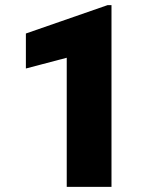

<svg xmlns="http://www.w3.org/2000/svg" viewBox="-20 -730 622 750"><path d="M240.7 0V-504.4L81.1 -462.4V-599.1L400.4 -710H415.5V0Z"/></svg>

Font: Heebo Black
Style: Regular
Weight: 900
Designer: Oded Ezer
Foundry: Meir Sadan
Version: Version 2.001; ttfautohint (v1.5.14-ce02) -l 8 -r 50 -G 200 